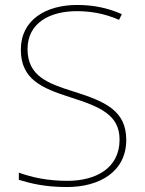

<svg xmlns="http://www.w3.org/2000/svg" viewBox="-20 -744 583 774"><path d="M489 -180C489 -298 404 -335 277 -375C174 -407 91 -437 91 -546C91 -653 183 -699 289 -699C342 -699 398 -691 460 -664L471 -687C412 -713 354 -724 291 -724C165 -724 64 -664 64 -544C64 -425 147 -389 263 -352C386 -313 462 -280 462 -181C462 -65 365 -15 252 -15C171 -15 109 -29 56 -48V-19C104 -5 158 10 250 10C380 10 489 -51 489 -180Z"/></svg>

Font: Noto Sans Lao UI Thin
Style: Regular
Weight: 100
Designer: Monotype Design Team
Foundry: Monotype Imaging Inc.
Version: Version 2.000